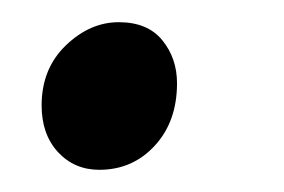

<svg xmlns="http://www.w3.org/2000/svg" viewBox="-20 -143 256 173"><path d="M17.5 -48Q17.5 -81 39.2 -102Q61 -123 87 -123Q113 -123 126.2 -106.8Q139.5 -90.5 139.5 -68Q139.5 -33.5 119.5 -11.8Q99.5 10 69.5 10Q47 10 32.2 -6Q17.5 -22 17.5 -48Z"/></svg>

Font: Merriweather 36pt
Style: Italic
Weight: 400
Italic angle: -7.8°
Version: Version 2.101